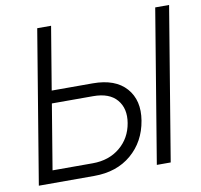

<svg xmlns="http://www.w3.org/2000/svg" viewBox="-80 -813 942 899"><g transform="rotate(-10 390.5 -364.0)"><path d="M169.9 -428.2H364.7Q472.2 -428.2 523.7 -369.6Q575.2 -311 559.6 -216.8Q543.5 -118.7 473.6 -59.3Q403.8 0 296.9 0H33.2L153.8 -727.5H219.7ZM160.2 -368.7 108.9 -59.6H299.8Q377 -59.6 429.4 -102.8Q481.9 -146 493.7 -216.8Q504.9 -284.2 469.2 -326.4Q433.6 -368.7 356.4 -368.7ZM780.8 -727.5 660.2 0H594.2L714.8 -727.5Z"/></g></svg>

Font: Inter Display Light
Style: Italic
Weight: 300
Italic angle: -9.39999°
Designer: Rasmus Andersson
Foundry: rsms
Version: Version 4.000;git-a52131595